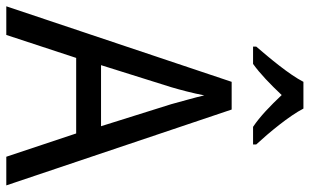

<svg xmlns="http://www.w3.org/2000/svg" viewBox="-207 -777 984 610"><g transform="rotate(90 285.0 -472.0)"><path d="M325 -944H240C217 -899 165 -837 128 -794V-784H183C214 -806 248 -839 282 -875C316 -839 350 -806 383 -784H439V-794C402 -834 348 -899 325 -944ZM478 0H569L328 -716H240L0 0H91L164 -222H404ZM311 -524 381 -301H187L257 -524C265 -551 276 -592 283 -629C289 -602 305 -547 311 -524Z"/></g></svg>

Font: Noto Sans Gurmukhi SemiCondensed
Style: Regular
Weight: 400
Width: 4
Designer: Jelle Bosma - Monotype Design Team
Foundry: Monotype Imaging Inc.
Version: Version 2.004